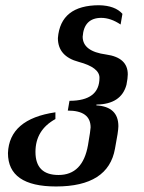

<svg xmlns="http://www.w3.org/2000/svg" viewBox="-20 -502 538 719"><path d="M189.9 196.3Q9.8 196.3 9.8 71.3Q14.6 -56.2 187.5 -81.5V-56.2Q112.8 -15.1 112.8 66.9Q112.8 153.3 199.2 153.3Q290 153.3 309.6 41Q319.3 -15.6 319.3 -24.9Q319.3 -87.9 233.9 -87.9L240.2 -124.5Q352.5 -124.5 352.5 -210.9Q352.5 -249.5 274.7 -270.3Q196.8 -291 196.8 -359.4Q206.5 -482.4 351.6 -482.4Q411.1 -481 438.5 -450.2L431.6 -410.2Q394.5 -435.1 358.9 -435.1Q294.4 -434.6 289.6 -364.7Q289.6 -309.6 377.4 -297.9Q458.5 -286.6 458.5 -223.6Q458.5 -209.5 453.6 -184.6Q434.1 -111.8 341.3 -110.4L340.8 -107.4Q423.3 -102.5 423.3 -29.3Q423.3 -10.7 410.6 54.7Q385.7 196.3 189.9 196.3Z"/></svg>

Font: Kelvinch
Style: Bold Italic
Weight: 700
Italic angle: -10°
Designer: Paul James Miller
Foundry: High-Logic / Made with FontCreator
Version: Version 3.30 September 23, 2016